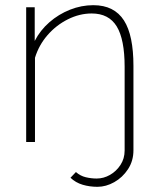

<svg xmlns="http://www.w3.org/2000/svg" viewBox="-20 -548 610 741"><path d="M356 173Q326 173 299 165Q272 157 252 138L273 116Q290 131 311 136Q332 141 353 141Q380 141 404.5 127Q429 113 445 88.5Q461 64 461 33V-290Q461 -396 430.5 -446Q400 -496 334 -496Q287 -496 242 -473.5Q197 -451 163.5 -412.5Q130 -374 115 -325V0H81V-520H114V-390Q135 -431 170.5 -462Q206 -493 250 -510.5Q294 -528 340 -528Q381 -528 410.5 -513Q440 -498 458.5 -469Q477 -440 486 -396Q495 -352 495 -294V32Q495 73 474 105Q453 137 421 155Q389 173 356 173Z"/></svg>

Font: Raleway Thin ExtraLight
Style: Regular
Weight: 250
Version: Version 4.026